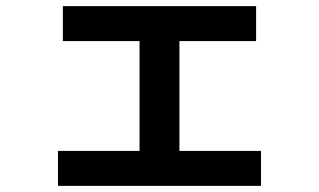

<svg xmlns="http://www.w3.org/2000/svg" viewBox="-20 -593 1040 626"><path d="M169 13V-101H435V-459H185V-573H815V-459H565V-101H831V13Z"/></svg>

Font: M PLUS 1 Code
Style: Regular
Weight: 400
Designer: Coji Morishita
Foundry: UNDERFOREST DESIGN
Version: Version 1.005